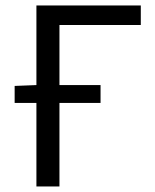

<svg xmlns="http://www.w3.org/2000/svg" viewBox="-20 -676 561 696"><path d="M33.1 -302.9V-364.5L114 -367.7H344.5V-302.9ZM112 0V-656.3H490.4V-585.4H195.5V0Z"/></svg>

Font: SourceSans3VF
Style: Regular
Weight: 200
Designer: Paul D. Hunt
Foundry: Adobe
Version: Version 3.052;hotconv 1.1.0;makeotfexe 2.6.0